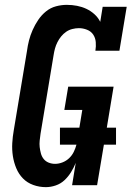

<svg xmlns="http://www.w3.org/2000/svg" viewBox="-20 -763 542 791"><path d="M169 8Q142 8 117 -1Q92 -10 74.5 -28Q57 -46 47 -70Q37 -94 33 -120Q29 -146 30.5 -173Q32 -200 37 -228L91 -552Q94 -575 99.5 -596.5Q105 -618 114.5 -639.5Q124 -661 137.5 -681Q151 -701 169.5 -716Q188 -731 210.5 -737Q233 -743 255 -743Q277 -743 297.5 -739Q318 -735 336 -726.5Q354 -718 369 -704.5Q384 -691 393 -673L403 -735H502L472 -554H373Q376 -572 374.5 -589.5Q373 -607 364 -620.5Q355 -634 338.5 -640.5Q322 -647 305 -647Q292 -647 278 -643.5Q264 -640 252.5 -632Q241 -624 232 -613Q223 -602 216.5 -589Q210 -576 206.5 -563Q203 -550 201 -537L147 -212Q145 -198 143.5 -184Q142 -170 143.5 -157Q145 -144 148.5 -131Q152 -118 160 -108Q168 -98 180.5 -93Q193 -88 207 -88Q222 -88 237.5 -94Q253 -100 265 -111.5Q277 -123 284 -137.5Q291 -152 295 -167H227V-237H307L319 -310H245L261 -406H448L420 -237H458V-167H408L380 0H277L292 -92Q284 -72 272.5 -53.5Q261 -35 245.5 -20.5Q230 -6 209.5 1Q189 8 169 8Z"/></svg>

Font: Iosevka Slab
Style: Bold Italic
Weight: 700
Italic angle: -9°
Monospace: yes
Designer: Belleve Invis
Foundry: Belleve Invis
Version: Version 11.1.0; ttfautohint (v1.8.3)